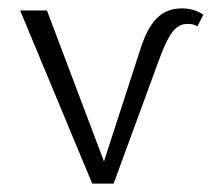

<svg xmlns="http://www.w3.org/2000/svg" viewBox="-20 -438 505 458"><path d="M465 -403 451 -375Q443 -381 427 -381Q406 -381 391.5 -362Q377 -343 360 -297L251 0H200L28 -413H92L228 -53L314 -318Q330 -370 353.5 -394Q377 -418 414 -418Q443 -418 465 -403Z"/></svg>

Font: Ysabeau Semilight
Style: Regular
Weight: 300
Designer: Christian Thalmann (Catharsis Fonts)
Version: Version 0.003